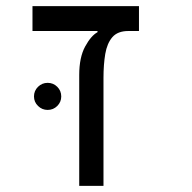

<svg xmlns="http://www.w3.org/2000/svg" viewBox="-20 -606 626 626"><path d="M433.1 -585.9V-504.9H398.4Q363.8 -504.9 346.4 -484.9Q329.1 -464.8 323.2 -430.2Q317.4 -395.5 317.4 -352.1V0H238.3V-361.3Q238.3 -418.9 257.6 -454.3Q276.9 -489.7 297.9 -501V-504.9H85.9V-585.9ZM135.3 -247.6Q117.2 -247.6 104 -260.5Q90.8 -273.4 90.8 -291.5Q90.8 -310.1 104 -323Q117.2 -335.9 135.3 -335.9Q153.8 -335.9 166.7 -323Q179.7 -310.1 179.7 -291.5Q179.7 -273.4 166.7 -260.5Q153.8 -247.6 135.3 -247.6Z"/></svg>

Font: Cascadia Mono NF SemiLight
Style: Regular
Weight: 350
Monospace: yes
Designer: Aaron Bell
Foundry: Saja Typeworks
Version: Version 2404.023; ttfautohint (v1.8.4)